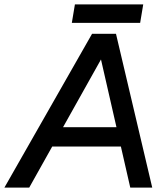

<svg xmlns="http://www.w3.org/2000/svg" viewBox="-53 -854 764 874"><path d="M-33 0 366 -700H472L80 0ZM540 0 380 -700H475L640 0ZM132 -187 147 -275H550L535 -187ZM274 -750 288 -834H599L585 -750Z"/></svg>

Font: Figtree Light Medium
Style: Italic
Weight: 500
Italic angle: -9.5°
Version: Version 2.000